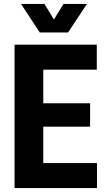

<svg xmlns="http://www.w3.org/2000/svg" viewBox="-20 -956 538 976"><path d="M182 -791H326L422 -936H303L254 -857L206 -936H87ZM54 0H473V-127H200V-312H438V-431H200V-602H472V-729H54Z"/></svg>

Font: Mona Sans SemiCondensed
Style: Bold
Weight: 700
Width: 4
Designer: Deni Anggara
Foundry: GitHub
Version: Version 2.000